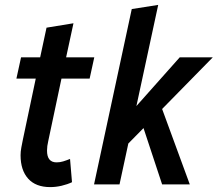

<svg xmlns="http://www.w3.org/2000/svg" viewBox="-20 -753 889 784"><path d="M47 -432 66 -519H144L170 -640L280 -658L250 -519H365L346 -432H231L177 -177Q172 -156 172 -138Q172 -90 211 -90Q225 -90 238 -94Q251 -98 266 -104L274 -9Q255 0 231.5 5.5Q208 11 185 11Q126 11 95 -23.5Q64 -58 64 -119Q64 -134 67 -150Q70 -166 73 -181L126 -432Z M364 0 518 -716 626 -733 537 -320 714 -519H849L642 -308L755 0H642L566 -230L504 -167L468 0Z"/></svg>

Font: Radio Canada Condensed Medium
Style: Italic
Weight: 500
Width: 3
Italic angle: -12°
Designer: Charles Daoud, Etienne Aubert Bonn, Alexandre Saumier Demers, Jacques Le Bailly
Foundry: Radio-Canada
Version: Version 2.104; ttfautohint (v1.8.4.7-5d5b);gftools[0.9.28.de